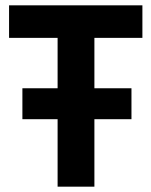

<svg xmlns="http://www.w3.org/2000/svg" viewBox="-20 -700 568 720"><path d="M14 -558V-680H514V-558H334V-369H473V-253H334V0H196V-253H64V-369H196V-558Z"/></svg>

Font: Titillium Web[RUS by Daymarius]
Style: Bold
Weight: 700
Designer: Cyrillization by Daymarius
Foundry: Cyrillization by Daymarius
Version: Version 1.002 September 11, 2018